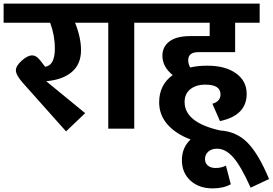

<svg xmlns="http://www.w3.org/2000/svg" viewBox="-40 -713 1511 1064"><path d="M502 -693V-587H376Q409 -505 409 -435Q409 -358 358.5 -314.5Q308 -271 216 -263L432 -86L326 15L88 -252Q48 -297 48 -323Q48 -348 80.5 -377Q113 -406 138 -406Q155 -406 169.5 -392.5Q184 -379 210 -343Q264 -350 264 -445Q264 -516 238 -587H-20V-693Z M804 -693V-587H704V0H560V-587H462V-693Z M1180 10Q1272 16 1333 79Q1394 142 1451 279L1349 327Q1295 207 1252.5 159Q1210 111 1163 111Q1132 111 1114 127.5Q1096 144 1096 168Q1096 191 1112 204.5Q1128 218 1155 218Q1186 218 1212 205L1239 308Q1198 331 1139 331Q1062 331 1015 287.5Q968 244 968 175Q968 105 1016 60Q934 29 888 -23.5Q842 -76 842 -146Q842 -243 917 -297Q860 -343 860 -404Q860 -454 899 -483.5Q938 -513 1015 -513H1122V-587H770V-693H1399V-587H1263V-424H1059Q1003 -424 1003 -379Q1003 -359 1014 -339Q1055 -349 1109 -349Q1209 -349 1268 -306.5Q1327 -264 1327 -193Q1327 -73 1179 -42L1137 -138Q1182 -151 1182 -190Q1182 -244 1098 -244Q1046 -244 1014.5 -218.5Q983 -193 983 -148Q983 -34 1180 10Z"/></svg>

Font: FiraGO
Style: Bold
Weight: 700
Designer: bBox Type
Foundry: bBox Type GmbH
Version: Version 1.001;PS 001.001;hotconv 1.0.88;makeotf.lib2.5.64775